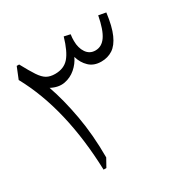

<svg xmlns="http://www.w3.org/2000/svg" viewBox="-170 -917 1056 1072"><g transform="rotate(-30 358.5 -380.5)"><path d="M601.1 -761.2 648.4 -752.4Q637.7 -668 615.7 -618.9Q593.8 -569.8 561.8 -549.1Q529.8 -528.3 488.3 -528.3Q440.4 -528.3 411.1 -556.2Q381.8 -584 369.6 -626.5Q353.5 -591.3 322.3 -564.2Q291 -537.1 250.2 -529.5Q209.5 -522 163.6 -545.9Q197.8 -448.7 220.5 -323.2Q243.2 -197.8 243.2 -51.8L214.4 0H196.3Q189.9 -198.7 150.1 -366.7Q110.4 -534.7 36.1 -670.4L65.9 -744.1H81.5Q112.8 -686 134 -654.1Q155.3 -622.1 176.8 -609.9Q198.2 -597.7 230 -597.7Q287.1 -597.7 319.1 -634.5Q351.1 -671.4 375.5 -755.4L415 -746.6Q413.1 -734.4 412.6 -724.1Q412.1 -713.9 412.1 -704.6Q412.1 -659.2 432.9 -628.9Q453.6 -598.6 490.7 -598.6Q531.7 -598.6 558.3 -637.5Q585 -676.3 601.1 -761.2Z"/></g></svg>

Font: Pinar DS1 Regular
Style: Regular
Weight: 400
Designer: Amin Abedi
Version: Version 3.000